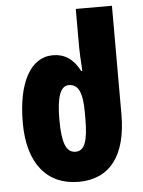

<svg xmlns="http://www.w3.org/2000/svg" viewBox="-54 -803 638 857"><g transform="rotate(-5 265.0 -375.0)"><path d="M264 10C404 10 480 -89 480 -274V-760H318V-588C318 -567 320 -532 323 -482H318C288 -539 249 -563 198 -563C97 -563 38 -453 38 -274C38 -92 122 10 264 10ZM262 -125C218 -125 202 -173 202 -274C202 -371 218 -424 257 -424C300 -424 318 -385 318 -297V-268C318 -168 302 -125 262 -125Z"/></g></svg>

Font: Noto Sans Georgian ExtraCondensed Black
Style: Regular
Weight: 900
Width: 2
Designer: Monotype Design Team, Akaki Razmadze
Foundry: Google LLC
Version: Version 2.005